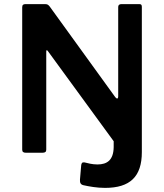

<svg xmlns="http://www.w3.org/2000/svg" viewBox="-20 -743 796 934"><path d="M658 -723H571C560 -723 555 -718 555 -709V-273C555 -263 549 -260 541 -270L222 -711C214 -721 210 -723 198 -723H104C93 -723 88 -719 88 -707V-15C88 -4 94 0 106 0H187C200 0 205 -5 205 -15V-492C205 -500 208 -502 214 -493L533 -56V-27C532 35 502 57 454 57C429 57 407 51 391 47C380 45 376 51 375 61L369 131C368 147 373 155 386 158C413 164 451 171 491 171C613 171 670 116 670 -3V-710C670 -720 666 -723 658 -723Z"/></svg>

Font: United Sans SemiBold
Style: Regular
Weight: 600
Designer: Pablo Impallari, Rodrigo Fuenzalida (Modified by Dan O. Williams)
Version: Version 1.000;PS 001.000;hotconv 1.0.88;makeotf.lib2.5.64775